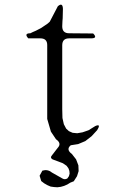

<svg xmlns="http://www.w3.org/2000/svg" viewBox="-20 -627 540 812"><path d="M382.8 -93.8Q409.2 -105.5 390.6 -76.2L367.2 -50.8L340.8 -30.3L310.5 -17.6L279.3 -12.7Q257.8 4.9 284.2 24.4L301.8 46.9L311.5 72.3L312.5 96.7L305.7 118.2L292 139.6L277.3 145.5L264.6 153.3L251 159.2L237.3 163.1L222.7 165L209 164.1L194.3 162.1L180.7 156.2L167 148.4L154.3 138.7L147.5 116.2L159.2 94.7Q181.6 87.9 199.2 102.5L244.1 127.9Q253.9 133.8 264.6 127.9L271.5 118.2L274.4 107.4L273.4 95.7L269.5 85L261.7 74.2L246.1 63.5L202.1 46.9Q190.4 40 200.2 29.3L219.7 3.9L227.5 -5.9Q239.3 -22.5 216.8 -38.1L195.3 -70.3L179.7 -124V-436.5Q179.7 -464.8 150.4 -464.8H99.6Q80.1 -486.3 108.4 -486.3L118.2 -491.2L131.8 -497.1L154.3 -508.8L181.6 -527.3L190.4 -535.2L224.6 -600.6Q245.1 -618.2 246.1 -589.8L245.1 -549.8L244.1 -537.1L243.2 -515.6Q243.2 -486.3 272.5 -486.3L374 -485.4Q394.5 -464.8 365.2 -464.8H272.5Q243.2 -464.8 243.2 -435.5V-166L244.1 -127.9L250 -101.6L259.8 -83L271.5 -72.3L287.1 -65.4L306.6 -63.5L329.1 -67.4L354.5 -76.2Z"/></svg>

Font: B2 Hana
Style: Regular
Weight: 500
Version: 2020-08-05; (max)